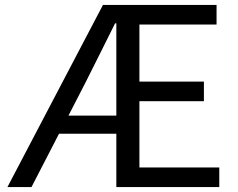

<svg xmlns="http://www.w3.org/2000/svg" viewBox="-20 -754 958 774"><path d="M324 -420C364 -500 405 -581 444 -660H449V-288H256ZM10 0H107L218 -215H449V0H864V-79H542V-346H802V-425H542V-655H853V-734H395Z"/></svg>

Font: Microsoft YaHei
Style: Regular
Weight: 400
Designer: Ryoko NISHIZUKA 西塚涼子 (kana, bopomofo & ideographs); Paul D. Hunt (Latin, Greek & Cyrillic); Sandoll Communications 산돌커뮤니
Foundry: Adobe
Version: Version 2.001;hotconv 1.0.111;makeotfexe 2.5.65597